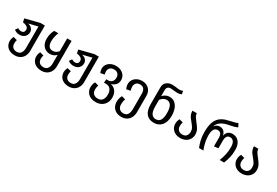

<svg xmlns="http://www.w3.org/2000/svg" viewBox="77 -2009 5021 3481"><g transform="rotate(30 2587.5 -268.5)"><path d="M479 -527V6Q479 64 455 112Q431 160 384 188Q337 216 273 216Q207 216 160 191Q113 166 90 124.5Q67 83 67 36Q67 -17 93 -64L171 -43Q160 -11 160 32Q160 83 190 112.5Q220 142 273 142Q333 142 360 100.5Q387 59 387 -5V-453L197 -407Q251 -395 280 -363Q309 -331 309 -288Q309 -229 268.5 -190Q228 -151 161 -151Q126 -151 96.5 -162Q67 -173 47 -191L84 -243Q103 -232 119 -226Q135 -220 158 -220Q189 -220 207 -238Q225 -256 225 -288Q225 -331 188.5 -353Q152 -375 107 -378L90 -452L387 -527Z M1038 -527V6Q1038 63 1014 111Q990 159 943 187.5Q896 216 832 216Q764 216 717 191Q670 166 646.5 124.5Q623 83 623 35Q623 -17 649 -64L727 -43Q716 -8 716 31Q716 82 746.5 112Q777 142 832 142Q891 142 918.5 100.5Q946 59 946 0V-182Q919 -154 886.5 -139.5Q854 -125 810 -125Q760 -125 718 -149.5Q676 -174 651 -221.5Q626 -269 626 -335Q626 -392 638.5 -437.5Q651 -483 673 -527H761Q721 -429 721 -338Q721 -274 747 -236.5Q773 -199 827 -199Q897 -199 946 -259V-527Z M1609 -527V6Q1609 64 1585 112Q1561 160 1514 188Q1467 216 1403 216Q1337 216 1290 191Q1243 166 1220 124.5Q1197 83 1197 36Q1197 -17 1223 -64L1301 -43Q1290 -11 1290 32Q1290 83 1320 112.5Q1350 142 1403 142Q1463 142 1490 100.5Q1517 59 1517 -5V-453L1327 -407Q1381 -395 1410 -363Q1439 -331 1439 -288Q1439 -229 1398.5 -190Q1358 -151 1291 -151Q1256 -151 1226.5 -162Q1197 -173 1177 -191L1214 -243Q1233 -232 1249 -226Q1265 -220 1288 -220Q1319 -220 1337 -238Q1355 -256 1355 -288Q1355 -331 1318.5 -353Q1282 -375 1237 -378L1220 -452L1517 -527Z M2192 -4Q2192 57 2165.5 107Q2139 157 2088 186.5Q2037 216 1969 216Q1898 216 1849 189.5Q1800 163 1776.5 119Q1753 75 1753 22Q1753 -9 1760.5 -35.5Q1768 -62 1783 -90L1861 -69Q1846 -22 1846 20Q1846 76 1877.5 109Q1909 142 1969 142Q2035 142 2065 99Q2095 56 2095 -15Q2095 -80 2063 -122.5Q2031 -165 1967 -165H1925L1931 -239H1969Q2014 -239 2045.5 -269.5Q2077 -300 2077 -355Q2077 -403 2049 -434Q2021 -465 1966 -465Q1911 -465 1882.5 -435.5Q1854 -406 1854 -360Q1854 -334 1863 -298L1780 -283Q1761 -324 1761 -366Q1761 -415 1787.5 -454.5Q1814 -494 1860.5 -516.5Q1907 -539 1966 -539Q2026 -539 2073 -515.5Q2120 -492 2146 -451.5Q2172 -411 2172 -361Q2172 -299 2136.5 -260Q2101 -221 2042 -207Q2105 -196 2148.5 -144.5Q2192 -93 2192 -4Z M2711 -341V-4Q2711 60 2686.5 110Q2662 160 2615.5 188Q2569 216 2505 216Q2435 216 2388 188Q2341 160 2318.5 114.5Q2296 69 2296 16Q2296 -50 2329 -116L2408 -95Q2389 -40 2389 16Q2389 74 2419 108Q2449 142 2505 142Q2565 142 2592 100Q2619 58 2619 -15V-335Q2619 -394 2593 -429.5Q2567 -465 2512 -465Q2457 -465 2430.5 -434.5Q2404 -404 2404 -360Q2404 -321 2417 -280L2334 -263Q2310 -313 2310 -361Q2310 -413 2337 -453.5Q2364 -494 2410 -516.5Q2456 -539 2512 -539Q2569 -539 2614.5 -515Q2660 -491 2685.5 -446Q2711 -401 2711 -341Z M3290 -257Q3290 -130 3230.5 -58Q3171 14 3068 14Q2963 14 2908.5 -52.5Q2854 -119 2853 -245V-599Q2853 -673 2900 -713Q2947 -753 3021 -753Q3059 -753 3111 -745Q3151 -739 3169 -739Q3201 -739 3243 -753L3253 -687Q3213 -669 3170 -669Q3139 -669 3093 -675Q3051 -681 3026 -681Q2987 -681 2966 -659Q2945 -637 2945 -593V-472Q3008 -539 3087 -539Q3151 -539 3197 -502.5Q3243 -466 3266.5 -402Q3290 -338 3290 -257ZM3191 -257Q3191 -362 3159.5 -413.5Q3128 -465 3071 -465Q3033 -465 3002.5 -447Q2972 -429 2945 -395V-257Q2945 -157 2975.5 -108.5Q3006 -60 3068 -60Q3130 -60 3160.5 -108Q3191 -156 3191 -257Z M3733 -385Q3780 -327 3805 -282Q3830 -237 3830 -178Q3830 -120 3802.5 -76.5Q3775 -33 3728 -9.5Q3681 14 3622 14Q3556 14 3509.5 -12Q3463 -38 3439.5 -79.5Q3416 -121 3416 -169Q3416 -225 3444 -276L3522 -255Q3509 -216 3509 -172Q3509 -121 3539 -90.5Q3569 -60 3622 -60Q3678 -60 3705.5 -93Q3733 -126 3733 -180Q3733 -225 3714.5 -257.5Q3696 -290 3656 -338Q3627 -372 3609.5 -396.5Q3592 -421 3580 -453.5Q3568 -486 3568 -527H3660Q3660 -492 3678 -461.5Q3696 -431 3733 -385Z M3949 -308Q3949 -468 4000 -557Q4051 -646 4165 -684Q4194 -693 4267 -710Q4317 -720 4348.5 -729Q4380 -738 4401 -751L4440 -682Q4412 -666 4378.5 -656.5Q4345 -647 4294 -637Q4227 -624 4185 -610Q4138 -594 4096 -560Q4054 -526 4035 -465Q4060 -501 4086.5 -514Q4113 -527 4145 -527Q4248 -527 4274 -410Q4297 -527 4413 -527Q4464 -527 4506 -501.5Q4548 -476 4572.5 -424.5Q4597 -373 4597 -298Q4597 -209 4580 -139Q4563 -69 4535 0H4443Q4476 -87 4490 -154Q4504 -221 4504 -297Q4504 -382 4475.5 -417.5Q4447 -453 4405 -453Q4317 -453 4317 -334V-172L4229 -162V-334Q4229 -401 4206.5 -427Q4184 -453 4144 -453Q4042 -453 4042 -289Q4042 -217 4055.5 -151Q4069 -85 4101 0H4010Q3982 -69 3965.5 -140.5Q3949 -212 3949 -308Z M5021 -385Q5068 -327 5093 -282Q5118 -237 5118 -178Q5118 -120 5090.5 -76.5Q5063 -33 5016 -9.5Q4969 14 4910 14Q4844 14 4797.5 -12Q4751 -38 4727.5 -79.5Q4704 -121 4704 -169Q4704 -225 4732 -276L4810 -255Q4797 -216 4797 -172Q4797 -121 4827 -90.5Q4857 -60 4910 -60Q4966 -60 4993.5 -93Q5021 -126 5021 -180Q5021 -225 5002.5 -257.5Q4984 -290 4944 -338Q4915 -372 4897.5 -396.5Q4880 -421 4868 -453.5Q4856 -486 4856 -527H4948Q4948 -492 4966 -461.5Q4984 -431 5021 -385Z"/></g></svg>

Font: Fira GO
Style: Regular
Weight: 400
Designer: Carrois Corporate
Foundry: Carrois Corporate GbR
Version: Version 0.300